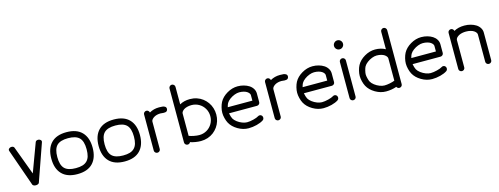

<svg xmlns="http://www.w3.org/2000/svg" viewBox="-19 -1576 6185 2382"><g transform="rotate(-15 3073.0 -384.5)"><path d="M21.2 -495.6Q13.9 -514.2 28.8 -527.1Q43.7 -540 64.9 -538.5Q86.2 -536.9 94.2 -520L230.7 -152.1L367.4 -520Q375.5 -536.6 396.6 -538.2Q417.7 -539.8 432.6 -527Q447.5 -514.2 440.2 -495.6L272.5 -18.3Q268.3 -10.5 257.2 -5.4Q246.1 -0.2 230.7 0Q214.6 -0.2 204 -5.4Q193.4 -10.5 189 -18.3Z M765.4 -76.9Q815.9 -76.9 851 -87.4Q886 -97.9 909.2 -121.1Q932.4 -144.3 943 -180.5Q953.6 -216.8 953.6 -269.3Q953.6 -372.8 909.7 -417.1Q865.7 -461.4 765.4 -461.4Q665 -461.4 621 -417.1Q576.9 -372.8 576.9 -269.3Q576.9 -165.8 621 -121.3Q665 -76.9 765.4 -76.9ZM963.5 -70.3Q896.2 0 765.4 0Q634.5 0 567.3 -70.3Q500 -140.6 500 -269.3Q500 -397.9 567.3 -468.3Q634.5 -538.6 765.4 -538.6Q896.2 -538.6 963.5 -468.3Q1030.8 -397.9 1030.8 -269.3Q1030.8 -140.6 963.5 -70.3Z M1373 -76.9Q1423.6 -76.9 1458.6 -87.4Q1493.7 -97.9 1516.8 -121.1Q1540 -144.3 1550.7 -180.5Q1561.3 -216.8 1561.3 -269.3Q1561.3 -372.8 1517.3 -417.1Q1473.4 -461.4 1373 -461.4Q1272.7 -461.4 1228.6 -417.1Q1184.6 -372.8 1184.6 -269.3Q1184.6 -165.8 1228.6 -121.3Q1272.7 -76.9 1373 -76.9ZM1571.2 -70.3Q1503.9 0 1373 0Q1242.2 0 1174.9 -70.3Q1107.7 -140.6 1107.7 -269.3Q1107.7 -397.9 1174.9 -468.3Q1242.2 -538.6 1373 -538.6Q1503.9 -538.6 1571.2 -468.3Q1638.4 -397.9 1638.4 -269.3Q1638.4 -140.6 1571.2 -70.3Z M1753.7 -501.5Q1753.7 -516.6 1765 -527.6Q1776.4 -538.6 1792.2 -538.6Q1806.4 -538.6 1816.9 -529.2Q1827.4 -519.8 1830.1 -506.1Q1885.3 -538.6 1953.6 -538.6Q1985.8 -538.6 2000 -536.6Q2009.3 -535.4 2017.2 -532.6Q2025.1 -529.8 2032.6 -524.7Q2040 -519.5 2043.6 -510.9Q2047.1 -502.2 2045.7 -491Q2043.7 -477.3 2036.1 -469.4Q2028.6 -461.4 2016.7 -459.6Q2004.9 -457.8 1994.6 -457.9Q1984.4 -458 1971.3 -459.7Q1958.3 -461.4 1953.6 -461.4Q1930.9 -461.4 1910.6 -456.7Q1890.4 -451.9 1876.1 -444.2Q1861.8 -436.5 1851.3 -426.9Q1840.8 -417.2 1835.7 -407.3Q1830.6 -397.5 1830.6 -388.2V-36.6Q1830.6 -21.5 1819.2 -10.7Q1807.9 0 1792.2 0Q1776.4 0 1765 -10.9Q1753.7 -21.7 1753.7 -36.9Z M2350.8 -461.4Q2319.6 -461.4 2293.6 -454.3Q2267.6 -447.3 2251.8 -436.3Q2236.1 -425.3 2227.5 -412.8Q2219 -400.4 2219 -388.9V-102.3Q2242.2 -92.3 2281.5 -84.6Q2320.8 -76.9 2350.8 -76.9Q2402.3 -76.9 2446.2 -101.8Q2490 -126.7 2516.1 -171.1Q2542.2 -215.6 2542.2 -269.3Q2542.2 -323 2516.1 -367.3Q2490 -411.6 2446.2 -436.5Q2402.3 -461.4 2350.8 -461.4ZM2142.1 -730.7Q2142.1 -746.6 2153.4 -757.9Q2164.8 -769.3 2180.7 -769.3Q2196.3 -769.3 2207.6 -757.9Q2219 -746.6 2219 -730.7V-506.3Q2274.2 -538.6 2350.8 -538.6Q2397.5 -538.6 2439.5 -524.5Q2481.4 -510.5 2513.9 -485.4Q2546.4 -460.2 2570.2 -426.8Q2594 -393.3 2606.6 -352.8Q2619.1 -312.3 2619.1 -269.3Q2619.1 -226.3 2606.6 -185.8Q2594 -145.3 2570.2 -111.8Q2546.4 -78.4 2513.9 -53.2Q2481.4 -28.1 2439.5 -14Q2397.5 0 2350.8 0Q2317.9 0 2281 -6.1Q2244.1 -12.2 2215.3 -22.2Q2210.2 -12 2201.2 -6Q2192.1 0 2180.7 0Q2164.8 0 2153.4 -11Q2142.1 -22 2142.1 -37.4V-75.9Q2142.1 -78.1 2142.1 -79.1Q2142.1 -80.1 2142.1 -80.4Q2142.1 -80.8 2142.1 -81.3Z M2797.4 -368.9Q2787.6 -350.8 2779.8 -319.3H3095.9V-390.4Q3095.9 -401.6 3087.4 -413.8Q3078.9 -426 3063.1 -436.8Q3047.4 -447.5 3021.4 -454.5Q2995.4 -461.4 2964.1 -461.4Q2936.3 -461.4 2902.8 -448.9Q2869.4 -436.3 2840.3 -414.7Q2811.3 -393.1 2797.4 -368.9ZM3113 -113.5Q3126.2 -122.6 3141.4 -120Q3156.5 -117.4 3165.3 -104.5Q3174.3 -91.1 3171.8 -74.7Q3169.2 -58.3 3156 -49.6Q3122.3 -27.1 3069.2 -13.5Q3016.1 0 2964.1 0Q2893.3 0 2826.7 -39.2Q2760 -78.4 2729 -136.2Q2714.4 -163.8 2705.2 -200.7Q2696 -237.5 2696 -269.3Q2696 -301 2705.2 -337.9Q2714.4 -374.8 2729 -402.3Q2760 -460.2 2826.7 -499.4Q2893.3 -538.6 2964.1 -538.6Q3004.6 -538.6 3042.2 -528.2Q3079.8 -517.8 3108.9 -499.1Q3137.9 -480.5 3155.4 -452.1Q3172.9 -423.8 3172.9 -390.4V-279.3Q3172.9 -264.2 3161.5 -253.2Q3150.1 -242.2 3134.3 -242.2H2775.4Q2778.8 -222.7 2784.9 -202.5Q2791 -182.4 2797.4 -170.7Q2811.3 -146.2 2840.3 -124.3Q2869.4 -102.3 2902.8 -89.6Q2936.3 -76.9 2964.1 -76.9Q3000.7 -76.9 3047 -88.6Q3093.3 -100.3 3113 -113.5Z M3307.4 -501.5Q3307.4 -516.6 3318.7 -527.6Q3330.1 -538.6 3345.9 -538.6Q3360.1 -538.6 3370.6 -529.2Q3381.1 -519.8 3383.8 -506.1Q3439 -538.6 3507.3 -538.6Q3539.6 -538.6 3553.7 -536.6Q3563 -535.4 3570.9 -532.6Q3578.9 -529.8 3586.3 -524.7Q3593.8 -519.5 3597.3 -510.9Q3600.8 -502.2 3599.4 -491Q3597.4 -477.3 3589.8 -469.4Q3582.3 -461.4 3570.4 -459.6Q3558.6 -457.8 3548.3 -457.9Q3538.1 -458 3525 -459.7Q3512 -461.4 3507.3 -461.4Q3484.6 -461.4 3464.4 -456.7Q3444.1 -451.9 3429.8 -444.2Q3415.5 -436.5 3405 -426.9Q3394.5 -417.2 3389.4 -407.3Q3384.3 -397.5 3384.3 -388.2V-36.6Q3384.3 -21.5 3372.9 -10.7Q3361.6 0 3345.9 0Q3330.1 0 3318.7 -10.9Q3307.4 -21.7 3307.4 -36.9Z M3758.8 -368.9Q3749 -350.8 3741.2 -319.3H4057.4V-390.4Q4057.4 -401.6 4048.8 -413.8Q4040.3 -426 4024.5 -436.8Q4008.8 -447.5 3982.8 -454.5Q3956.8 -461.4 3925.5 -461.4Q3897.7 -461.4 3864.3 -448.9Q3830.8 -436.3 3801.8 -414.7Q3772.7 -393.1 3758.8 -368.9ZM4074.5 -113.5Q4087.6 -122.6 4102.8 -120Q4117.9 -117.4 4126.7 -104.5Q4135.7 -91.1 4133.2 -74.7Q4130.6 -58.3 4117.4 -49.6Q4083.7 -27.1 4030.6 -13.5Q3977.5 0 3925.5 0Q3854.7 0 3788.1 -39.2Q3721.4 -78.4 3690.4 -136.2Q3675.8 -163.8 3666.6 -200.7Q3657.5 -237.5 3657.5 -269.3Q3657.5 -301 3666.6 -337.9Q3675.8 -374.8 3690.4 -402.3Q3721.4 -460.2 3788.1 -499.4Q3854.7 -538.6 3925.5 -538.6Q3966.1 -538.6 4003.7 -528.2Q4041.3 -517.8 4070.3 -499.1Q4099.4 -480.5 4116.8 -452.1Q4134.3 -423.8 4134.3 -390.4V-279.3Q4134.3 -264.2 4122.9 -253.2Q4111.6 -242.2 4095.7 -242.2H3736.8Q3740.2 -222.7 3746.3 -202.5Q3752.4 -182.4 3758.8 -170.7Q3772.7 -146.2 3801.8 -124.3Q3830.8 -102.3 3864.3 -89.6Q3897.7 -76.9 3925.5 -76.9Q3962.2 -76.9 4008.4 -88.6Q4054.7 -100.3 4074.5 -113.5Z M4268.8 -501.5Q4268.8 -516.6 4280.2 -527.6Q4291.5 -538.6 4307.4 -538.6Q4323 -538.6 4334.4 -527.6Q4345.7 -516.6 4345.7 -501.5V-36.9Q4345.7 -21.7 4334.5 -10.9Q4323.2 0 4307.4 0Q4291.5 0 4280.2 -10.9Q4268.8 -21.7 4268.8 -36.9ZM4348.1 -670.7Q4331.3 -653.8 4307.4 -653.8Q4283.4 -653.8 4266.5 -670.7Q4249.5 -687.5 4249.5 -711.4Q4249.5 -735.4 4266.5 -752.3Q4283.4 -769.3 4307.4 -769.3Q4331.3 -769.3 4348.1 -752.3Q4365 -735.4 4365 -711.4Q4365 -687.5 4348.1 -670.7Z M4494.1 -402.3Q4525.1 -460.2 4591.8 -499.4Q4658.4 -538.6 4729.2 -538.6Q4765.9 -538.6 4800.4 -530.2Q4835 -521.7 4861.1 -506.3V-730.7Q4861.1 -746.6 4872.4 -757.9Q4883.8 -769.3 4899.4 -769.3Q4915.3 -769.3 4926.6 -757.9Q4938 -746.6 4938 -730.7V-80.8V-77.6V-37.4Q4938 -22 4926.6 -11Q4915.3 0 4899.4 0Q4887.9 0 4878.5 -6.5Q4869.1 -12.9 4864.5 -22.5Q4801 0 4729.2 0Q4658.4 0 4591.8 -39.2Q4525.1 -78.4 4494.1 -136.2Q4479.5 -163.8 4470.3 -200.7Q4461.2 -237.5 4461.2 -269.3Q4461.2 -301 4470.3 -337.9Q4479.5 -374.8 4494.1 -402.3ZM4562.5 -171.4Q4576.4 -146.7 4605.5 -124.6Q4634.5 -102.5 4668 -89.7Q4701.4 -76.9 4729.2 -76.9Q4759.3 -76.9 4798.1 -84.7Q4836.9 -92.5 4861.1 -102.8V-388.9Q4861.1 -400.4 4852.5 -412.8Q4844 -425.3 4828.2 -436.3Q4812.5 -447.3 4786.5 -454.3Q4760.5 -461.4 4729.2 -461.4Q4701.4 -461.4 4668 -448.6Q4634.5 -435.8 4605.5 -413.7Q4576.4 -391.6 4562.5 -366.9Q4553.5 -350.6 4545.8 -319.6Q4538.1 -288.6 4538.1 -269.3Q4538.1 -249.8 4545.8 -218.8Q4553.5 -187.7 4562.5 -171.4Z M5154.8 -368.9Q5145 -350.8 5137.2 -319.3H5453.4V-390.4Q5453.4 -401.6 5444.8 -413.8Q5436.3 -426 5420.5 -436.8Q5404.8 -447.5 5378.8 -454.5Q5352.8 -461.4 5321.5 -461.4Q5293.7 -461.4 5260.3 -448.9Q5226.8 -436.3 5197.8 -414.7Q5168.7 -393.1 5154.8 -368.9ZM5470.5 -113.5Q5483.6 -122.6 5498.8 -120Q5513.9 -117.4 5522.7 -104.5Q5531.7 -91.1 5529.2 -74.7Q5526.6 -58.3 5513.4 -49.6Q5479.7 -27.1 5426.6 -13.5Q5373.5 0 5321.5 0Q5250.7 0 5184.1 -39.2Q5117.4 -78.4 5086.4 -136.2Q5071.8 -163.8 5062.6 -200.7Q5053.5 -237.5 5053.5 -269.3Q5053.5 -301 5062.6 -337.9Q5071.8 -374.8 5086.4 -402.3Q5117.4 -460.2 5184.1 -499.4Q5250.7 -538.6 5321.5 -538.6Q5362.1 -538.6 5399.7 -528.2Q5437.3 -517.8 5466.3 -499.1Q5495.4 -480.5 5512.8 -452.1Q5530.3 -423.8 5530.3 -390.4V-279.3Q5530.3 -264.2 5518.9 -253.2Q5507.6 -242.2 5491.7 -242.2H5132.8Q5136.2 -222.7 5142.3 -202.5Q5148.4 -182.4 5154.8 -170.7Q5168.7 -146.2 5197.8 -124.3Q5226.8 -102.3 5260.3 -89.6Q5293.7 -76.9 5321.5 -76.9Q5358.2 -76.9 5404.4 -88.6Q5450.7 -100.3 5470.5 -113.5Z M6087.9 -36.9Q6087.9 -21.7 6076.5 -10.9Q6065.2 0 6049.3 0Q6033.7 0 6022.3 -10.7Q6011 -21.5 6011 -36.6V-388.2Q6011 -399.9 6002.4 -412.4Q5993.9 -424.8 5977.9 -435.9Q5961.9 -447 5935.3 -454.2Q5908.7 -461.4 5876.5 -461.4Q5850.3 -461.4 5827.9 -456.7Q5805.4 -451.9 5789.9 -444.2Q5774.4 -436.5 5763.3 -426.9Q5752.2 -417.2 5746.9 -407.3Q5741.7 -397.5 5741.7 -388.2V-36.6Q5741.7 -21.5 5730.3 -10.7Q5719 0 5703.4 0Q5687.5 0 5676.1 -10.9Q5664.8 -21.7 5664.8 -36.9V-501.5Q5664.8 -516.6 5676.1 -527.6Q5687.5 -538.6 5703.4 -538.6Q5717.5 -538.6 5728 -529.2Q5738.5 -519.8 5741.2 -506.1Q5796.4 -538.6 5876.5 -538.6Q5918.2 -538.6 5956.3 -528.2Q5994.4 -517.8 6023.7 -499.3Q6053 -480.7 6070.4 -452.5Q6087.9 -424.3 6087.9 -390.9Z"/></g></svg>

Font: Tecnico
Style: Grueso
Weight: 700
Version: Version 1.3